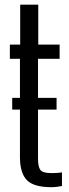

<svg xmlns="http://www.w3.org/2000/svg" viewBox="-20 -790 292 818"><path d="M199 7.5Q123.5 7.5 94.2 -22.8Q65 -53 65 -121.5V-539.5H22V-600H66V-770H143V-600H234V-539.5H142V-114Q142 -79 152.2 -65.8Q162.5 -52.5 200 -52.5Q214 -52.5 223 -53.2Q232 -54 244 -55.5V2.5Q234 4.5 222.5 6Q211 7.5 199 7.5ZM32 -373H221V-323H32Z"/></svg>

Font: Big Shoulders Display Thin Medium
Style: Regular
Weight: 500
Version: Version 2.002